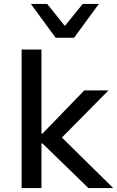

<svg xmlns="http://www.w3.org/2000/svg" viewBox="-20 -957 596 977"><path d="M90 0V-705H191V-277H196L409 -497H532L273 -235L276 -276L556 0H430L196 -227H191V0ZM263 -765 137 -937H220L310 -825L401 -937H483L357 -765Z"/></svg>

Font: Nunito Sans 7pt Medium
Style: Regular
Weight: 500
Designer: Vernon Adams
Foundry: Vernon Adams
Version: Version 3.101;gftools[0.9.27]